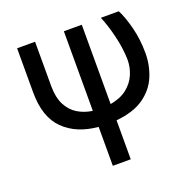

<svg xmlns="http://www.w3.org/2000/svg" viewBox="-136 -678 1037 1044"><g transform="rotate(-20 383.0 -156.0)"><path d="M71.4 -545.5H175.4V-289.4Q175.4 -223.4 197.4 -180.4Q219.5 -137.4 257.1 -114.5Q294.7 -91.6 342 -84.9V-545.5H445.7V-86.6Q505.3 -96.9 542.6 -126.6Q579.9 -156.2 597.3 -197.3Q614.7 -238.3 614.7 -282.7Q613.3 -345.5 596.9 -416Q580.6 -486.5 556.1 -545.5H659.8Q682.9 -501.4 700.6 -431.3Q718.4 -361.2 718.4 -282.7Q718.4 -212 692.3 -149.3Q666.2 -86.6 606.5 -44.4Q546.9 -2.1 445.7 7.5V233H342V7.8Q217.3 -3.2 144.4 -75.1Q71.4 -147 71.4 -290.1Z"/></g></svg>

Font: Inter UI Medium
Style: Regular
Weight: 500
Designer: Rasmus Andersson
Foundry: rsms
Version: 3.2;8d6f07862